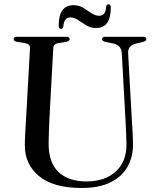

<svg xmlns="http://www.w3.org/2000/svg" viewBox="-20 -874 742 908"><path d="M574 -296 556 -622.5Q554.5 -641 545.5 -652Q536.5 -663 515 -668.5L477.5 -676Q462.5 -679.5 462.5 -689Q462.5 -700 477.5 -700H657Q672 -700 672 -689Q672 -679.5 656.5 -676L623.5 -668Q583.5 -658.5 586 -621L604 -298Q606 -272 607.2 -246.8Q608.5 -221.5 609 -195Q610 -135 584.2 -87.5Q558.5 -40 504.2 -12.5Q450 15 366.5 15Q231 15 163.5 -42Q96 -99 97.5 -189.5Q97.5 -210.5 99.5 -247.5Q101.5 -284.5 103.5 -316.5L122 -647.5Q123 -666 96 -670.5L59.5 -676Q44.5 -679.5 44.5 -689Q44.5 -700 59.5 -700H294.5Q309.5 -700 309.5 -689Q309.5 -679.5 294.5 -676.5L257 -670.5Q233 -666.5 232 -647L214 -319Q212 -281.5 211.2 -251Q210.5 -220.5 210 -197Q209 -106 256.2 -61Q303.5 -16 388.5 -16Q477 -16 528.2 -63.5Q579.5 -111 578 -193.5Q577.5 -226 576.2 -250.8Q575 -275.5 574 -296ZM435 -741.5Q408.5 -741.5 388 -754Q367.5 -766.5 349.5 -779Q331.5 -791.5 313 -791.5Q282 -791.5 279.5 -748Q278 -737.5 268.5 -737.5Q257.5 -737.5 257.5 -751.5Q257.5 -849.5 327 -849.5Q353 -849.5 373.5 -837Q394 -824.5 412 -812Q430 -799.5 449 -799.5Q480 -799.5 482 -842.5Q484 -853.5 493 -853.5Q504 -853.5 504 -839Q504 -741.5 435 -741.5Z"/></svg>

Font: Fraunces 72pt S000
Style: Regular
Weight: 400
Version: Version 1.000; ttfautohint (v1.8.3)